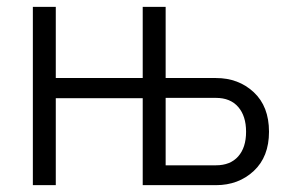

<svg xmlns="http://www.w3.org/2000/svg" viewBox="-20 -541 840 561"><path d="M76 0V-521H143V-313H397V-521H464V-313H611Q677 -313 721.5 -271.5Q766 -230 766 -156Q766 -83 721.5 -41.5Q677 0 611 0H397V-254H143V0ZM464 -58H611Q653 -58 676 -84Q699 -110 699 -156Q699 -202 676 -228.5Q653 -255 611 -255H464Z"/></svg>

Font: Raleway
Style: Regular
Weight: 400
Designer: Matt McInerney, Pablo Impallari, Rodrigo Fuenzalida
Foundry: Matt McInerney, Pablo Impallari, Rodrigo Fuenzalida
Version: Version 1.000;PS 001.001;hotconv 1.0.56; ttfautohint (v1.5)